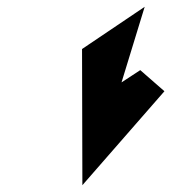

<svg xmlns="http://www.w3.org/2000/svg" viewBox="-20 -732 503 564"><path d="M221 -588 222 -188 463 -464 392 -526 337 -490 405 -712Z"/></svg>

Font: bitstorm
Style: exextobl
Weight: 400
Version: Version 0.2